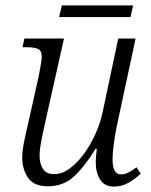

<svg xmlns="http://www.w3.org/2000/svg" viewBox="-20 -678 558 708"><path d="M400 10Q365 10 349 -16Q333 -42 333 -80Q333 -99 337 -129H332Q294 -66 254 -28.5Q214 9 157 9Q105 9 83.5 -22.5Q62 -54 62 -97Q62 -121 68.5 -153.5Q75 -186 82 -215L123 -398Q127 -419 130.5 -439.5Q134 -460 134 -469Q134 -491 120 -497.5Q106 -504 76 -504H63L70 -536H216L147 -228Q140 -198 133 -162Q126 -126 126 -104Q126 -74 138.5 -55Q151 -36 180 -36Q209 -36 237.5 -57Q266 -78 290.5 -112Q315 -146 333 -186.5Q351 -227 359 -267L416 -536H480L410 -210Q404 -179 399.5 -146.5Q395 -114 395 -91Q395 -35 426 -35Q440 -35 454 -42Q468 -49 483 -61L499 -38Q481 -20 455.5 -5Q430 10 400 10ZM198 -615 208 -658H471L461 -615Z"/></svg>

Font: Noto Serif SemiCondensed Light
Style: Italic
Weight: 300
Width: 4
Italic angle: -12°
Designer: Monotype Design Team
Foundry: Monotype Imaging Inc.
Version: Version 2.013; ttfautohint (v1.8.4.7-5d5b)